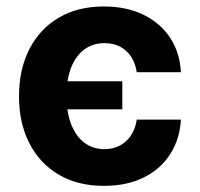

<svg xmlns="http://www.w3.org/2000/svg" viewBox="-20 -573 627 603"><path d="M306.4 10.7Q223.2 10.7 163.3 -25.2Q103.5 -61 71.6 -124.4Q39.7 -187.7 39.7 -270.6Q39.7 -354.3 71.9 -417.9Q104.1 -481.5 164 -517.1Q223.9 -552.7 306 -552.7Q376.4 -552.7 429.5 -527.2Q482.6 -501.6 513.7 -455.3Q544.8 -409 548.2 -346.2H409.5Q405.5 -373.2 392.4 -393.8Q379.4 -414.3 358.2 -425.9Q337 -437.5 308 -437.5Q272.3 -437.5 245.5 -418.1Q218.7 -398.7 203.8 -361.8Q188.9 -324.8 188.9 -272.5Q188.9 -219.9 203.7 -182.4Q218.4 -144.8 245.1 -124.7Q271.8 -104.6 308 -104.6Q348.1 -104.6 375.4 -129.2Q402.7 -153.8 409.5 -197.4H548.2Q544.6 -135.5 514.3 -88.6Q484 -41.6 431.2 -15.5Q378.5 10.7 306.4 10.7ZM174.2 -229.6V-317.7H364.1V-229.6Z"/></svg>

Font: Inter Variable LoSnoCo
Style: Regular
Weight: 400
Designer: Rasmus Andersson
Foundry: rsms
Version: Version 4.000;git-a52131595; featfreeze: case,dlig,ss01,ss02